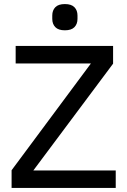

<svg xmlns="http://www.w3.org/2000/svg" viewBox="-20 -924 626 944"><path d="M549 0H37V-87L427 -612H57V-698H536V-611L144 -86H549ZM299 -775Q267 -775 252 -790.5Q237 -806 237 -831V-848Q237 -873 252 -888.5Q267 -904 299 -904Q331 -904 346 -888.5Q361 -873 361 -848V-831Q361 -806 346 -790.5Q331 -775 299 -775Z"/></svg>

Font: IBM Plex Sans Text
Style: Regular
Weight: 450
Designer: Mike Abbink, Paul van der Laan, Pieter van Rosmalen
Foundry: Bold Monday
Version: Version 3.005